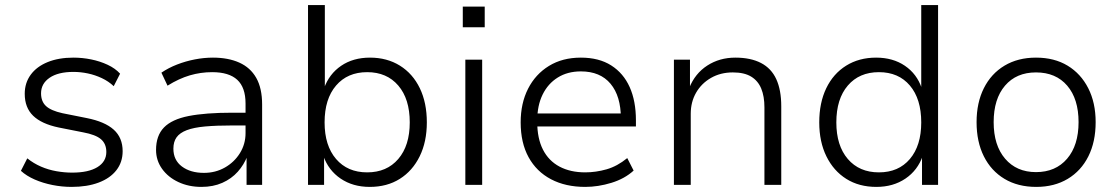

<svg xmlns="http://www.w3.org/2000/svg" viewBox="-20 -725 4377 753"><path d="M261 8Q223 8 185.5 0.5Q148 -7 116 -21Q84 -35 62 -55L87 -104Q112 -84 141 -71.5Q170 -59 201.5 -53.5Q233 -48 263 -48Q327 -48 362 -69.5Q397 -91 397 -129Q397 -161 376 -179Q355 -197 306 -206L210 -225Q143 -239 110 -271Q77 -303 77 -357Q77 -400 100.5 -432Q124 -464 167 -481.5Q210 -499 268 -499Q303 -499 337.5 -492Q372 -485 402 -471Q432 -457 451 -436L426 -387Q406 -406 379.5 -418.5Q353 -431 324.5 -437Q296 -443 268 -443Q208 -443 174.5 -420Q141 -397 141 -359Q141 -327 160.5 -309Q180 -291 225 -281L320 -262Q391 -248 426 -216.5Q461 -185 461 -132Q461 -89 436.5 -57.5Q412 -26 367 -9Q322 8 261 8Z M770 8Q720 8 679.5 -11Q639 -30 615.5 -63Q592 -96 592 -137Q592 -193 623 -225Q654 -257 720 -270Q786 -283 891 -283H956V-233H893Q829 -233 784.5 -229Q740 -225 712.5 -214.5Q685 -204 672.5 -186.5Q660 -169 660 -142Q660 -97 693.5 -72Q727 -47 780 -47Q825 -47 862 -68Q899 -89 921 -124.5Q943 -160 943 -203V-319Q943 -382 910.5 -412Q878 -442 812 -442Q767 -442 724.5 -429.5Q682 -417 637 -389L613 -440Q641 -459 674.5 -472Q708 -485 744 -492Q780 -499 815 -499Q875 -499 918.5 -479.5Q962 -460 985 -419.5Q1008 -379 1008 -315V0H947V-113H950Q937 -79 912.5 -51.5Q888 -24 852 -8Q816 8 770 8Z M1430 8Q1364 8 1316 -24.5Q1268 -57 1248 -114H1251V0H1188V-705H1254V-379H1251Q1271 -435 1318 -467Q1365 -499 1431 -499Q1498 -499 1548.5 -467.5Q1599 -436 1626.5 -379Q1654 -322 1654 -245Q1654 -169 1626 -112Q1598 -55 1548 -23.5Q1498 8 1430 8ZM1420 -49Q1497 -49 1542 -101.5Q1587 -154 1587 -245Q1587 -337 1542 -389.5Q1497 -442 1420 -442Q1343 -442 1298 -389.5Q1253 -337 1253 -245Q1253 -154 1298 -101.5Q1343 -49 1420 -49Z M1795 -618V-699H1881V-618ZM1805 0V-491H1871V0Z M2275 8Q2198 8 2141 -22Q2084 -52 2053 -108.5Q2022 -165 2022 -245Q2022 -320 2051 -377Q2080 -434 2133 -466.5Q2186 -499 2258 -499Q2329 -499 2377 -468.5Q2425 -438 2449.5 -383.5Q2474 -329 2474 -253V-229H2069V-280H2435L2415 -261Q2415 -348 2374.5 -396.5Q2334 -445 2258 -445Q2206 -445 2167.5 -421Q2129 -397 2108 -354Q2087 -311 2087 -253V-246Q2087 -182 2109.5 -138Q2132 -94 2174.5 -71.5Q2217 -49 2275 -49Q2317 -49 2359 -61Q2401 -73 2440 -105L2465 -56Q2430 -24 2378 -8Q2326 8 2275 8Z M2623 0V-491H2686V-380H2683Q2706 -437 2754 -468Q2802 -499 2864 -499Q2924 -499 2964.5 -478Q3005 -457 3024.5 -414.5Q3044 -372 3044 -308V0H2978V-304Q2978 -347 2965.5 -377.5Q2953 -408 2926 -424.5Q2899 -441 2854 -441Q2806 -441 2768.5 -419.5Q2731 -398 2710 -361.5Q2689 -325 2689 -279V0Z M3417 8Q3349 8 3299 -23.5Q3249 -55 3221 -112Q3193 -169 3193 -245Q3193 -322 3220.5 -379Q3248 -436 3298.5 -467.5Q3349 -499 3416 -499Q3482 -499 3529 -467Q3576 -435 3595 -379H3593V-705H3659V0H3596V-114H3599Q3579 -57 3531 -24.5Q3483 8 3417 8ZM3427 -49Q3504 -49 3548.5 -101.5Q3593 -154 3593 -245Q3593 -337 3548.5 -389.5Q3504 -442 3427 -442Q3350 -442 3305 -389.5Q3260 -337 3260 -245Q3260 -154 3305 -101.5Q3350 -49 3427 -49Z M4044 8Q3972 8 3919.5 -23.5Q3867 -55 3838.5 -112Q3810 -169 3810 -246Q3810 -322 3838.5 -379Q3867 -436 3919.5 -467.5Q3972 -499 4043 -499Q4115 -499 4167 -467.5Q4219 -436 4248 -379Q4277 -322 4277 -246Q4277 -169 4248.5 -112Q4220 -55 4167.5 -23.5Q4115 8 4044 8ZM4043 -50Q4120 -50 4165 -102.5Q4210 -155 4210 -246Q4210 -337 4165.5 -389Q4121 -441 4043 -441Q3966 -441 3921.5 -389Q3877 -337 3877 -246Q3877 -155 3922 -102.5Q3967 -50 4043 -50Z"/></svg>

Font: Nunito Sans 9pt Light
Style: Regular
Weight: 300
Version: Version 3.101;gftools[0.9.27]